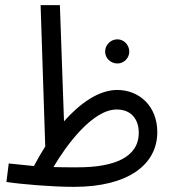

<svg xmlns="http://www.w3.org/2000/svg" viewBox="-20 -714 670 747"><path d="M268 13C479 13 592 -74 592 -200C592 -301 522 -364 436 -364C365 -364 292 -313 229 -242L213 -694H138L156 -144C140 -119 125 -93 112 -68C80 -71 50 -74 14 -78L5 -6C65 3 183 13 268 13ZM437 -467C462 -467 483 -488 483 -513C483 -539 462 -561 437 -561C410 -561 389 -539 389 -513C389 -488 410 -467 437 -467ZM434 -288C497 -288 520 -242 520 -198C520 -102 425 -63 282 -63C245 -63 214 -63 188 -64C238 -149 340 -288 434 -288Z"/></svg>

Font: Noto Sans Arabic ExtCond
Style: Regular
Weight: 400
Width: 2
Designer: Monotype Design Team, Nadine Chahine, Nizar Qandah and Khaled Hosny
Foundry: Monotype Imaging Inc.
Version: Version 2.012